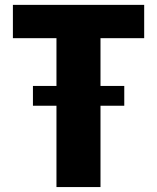

<svg xmlns="http://www.w3.org/2000/svg" viewBox="-20 -757 635 777"><path d="M113.3 -329.1V-409.2H208.5V-602.5H32.2V-737.3H563.5V-602.5H386.7V-409.2H482.9V-329.1H386.7V0H208.5V-329.1Z"/></svg>

Font: Epilogue ExtraBold
Style: Regular
Weight: 800
Designer: Tyler Finck
Foundry: Etcetera Type Co
Version: Version 2.112